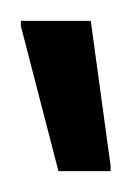

<svg xmlns="http://www.w3.org/2000/svg" viewBox="-20 -739 126 184"><path d="M36 -575 0 -714V-719H67L86 -580V-575Z"/></svg>

Font: Saira UltraCondensed Medium
Style: Regular
Weight: 500
Width: 1
Designer: Hector Gatti with collaboration of the Omnibus-Type team
Foundry: Omnibus-Type
Version: Version 1.101